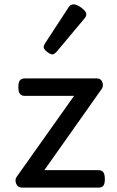

<svg xmlns="http://www.w3.org/2000/svg" viewBox="-20 -859 535 879"><path d="M83 0Q61 0 54 -18Q47 -36 56 -49L319 -420H94Q79 -420 71.5 -429Q64 -438 64 -460Q64 -483 71.5 -491.5Q79 -500 94 -500H423Q436 -500 443 -492Q450 -484 451 -472.5Q452 -461 445 -451L183 -80H431Q446 -80 453 -70.5Q460 -61 460 -38Q460 -17 453 -8.5Q446 0 431 0ZM221 -610Q210 -610 195 -622Q180 -634 180 -644Q180 -647 181 -650Q182 -653 186 -660L293 -824Q298 -832 303.5 -835.5Q309 -839 317 -839Q327 -839 340.5 -831.5Q354 -824 364.5 -813.5Q375 -803 375 -794Q375 -787 372.5 -782.5Q370 -778 363 -770L240 -623Q228 -610 221 -610Z"/></svg>

Font: Playwrite IT Trad
Style: Regular
Weight: 400
Designer: Veronika Burian, José Scaglione
Foundry: TypeTogether
Version: Version 1.002